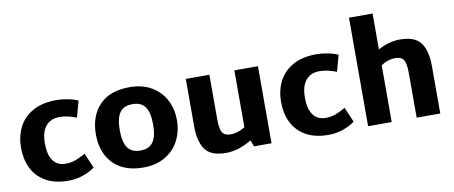

<svg xmlns="http://www.w3.org/2000/svg" viewBox="-70 -1091 3295 1394"><g transform="rotate(-10 1578.0 -394.0)"><path d="M40 -283Q40 -365 73 -432Q106 -499 176 -539.5Q246 -580 354 -580Q393 -580 438 -571Q483 -562 511 -548L478 -428Q411 -455 354 -455Q288 -455 252 -411.5Q216 -368 216 -284Q216 -200 248 -156.5Q280 -113 339 -113Q379 -113 412 -125Q445 -137 487 -161L534 -51Q499 -24 447.5 -6Q396 12 339 12Q239 12 172 -26.5Q105 -65 72.5 -131.5Q40 -198 40 -283Z M592 -283Q592 -418 668.5 -499Q745 -580 891 -580Q987 -580 1054.5 -539.5Q1122 -499 1156 -432Q1190 -365 1190 -285Q1190 -205 1156 -137.5Q1122 -70 1054.5 -29Q987 12 891 12Q793 12 726 -26Q659 -64 625.5 -131Q592 -198 592 -283ZM1014 -284Q1014 -371 985 -413Q956 -455 891 -455Q826 -455 797 -413Q768 -371 768 -284Q768 -197 797 -155Q826 -113 891 -113Q956 -113 985 -155Q1014 -197 1014 -284Z M1837 -568V0H1708L1690 -47Q1592 12 1501 12Q1390 12 1347.5 -47Q1305 -106 1305 -217V-568H1479V-239Q1479 -169 1495.5 -142Q1512 -115 1559 -115Q1610 -115 1663 -149V-568Z M1957 -283Q1957 -365 1990 -432Q2023 -499 2093 -539.5Q2163 -580 2271 -580Q2310 -580 2355 -571Q2400 -562 2428 -548L2395 -428Q2328 -455 2271 -455Q2205 -455 2169 -411.5Q2133 -368 2133 -284Q2133 -200 2165 -156.5Q2197 -113 2256 -113Q2296 -113 2329 -125Q2362 -137 2404 -161L2451 -51Q2416 -24 2364.5 -6Q2313 12 2256 12Q2156 12 2089 -26.5Q2022 -65 1989.5 -131.5Q1957 -198 1957 -283Z M3081 -351V0H2907V-329Q2907 -399 2890.5 -426Q2874 -453 2827 -453Q2776 -453 2723 -419V0H2549V-800H2723V-536Q2806 -580 2885 -580Q2996 -580 3038.5 -521Q3081 -462 3081 -351Z"/></g></svg>

Font: Martel Sans Black
Style: Regular
Weight: 900
Designer: Dan Reynolds and Mathieu Réguer
Foundry: Dan Reynolds and Mathieu Réguer
Version: Version 1.002; ttfautohint (v1.1) -l 5 -r 5 -G 72 -x 0 -D la